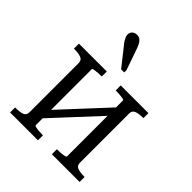

<svg xmlns="http://www.w3.org/2000/svg" viewBox="-211 -881 1004 1004"><g transform="rotate(45 291.5 -378.5)"><path d="M105 -72V-437Q105 -458 86.5 -465Q68 -472 39 -472H34V-509H240V-472H237Q225 -472 210.5 -471Q196 -470 186 -468Q176 -466 176 -462V-47Q176 -44 186 -41.5Q196 -39 210.5 -38Q225 -37 237 -37H240V0H34V-37H39Q68 -37 86.5 -43.5Q105 -50 105 -72ZM407 -47V-462Q407 -466 396.5 -468Q386 -470 371.5 -471Q357 -472 345 -472H343V-509H548V-472H544Q515 -472 496.5 -465Q478 -458 478 -437V-72Q478 -50 496.5 -43.5Q515 -37 544 -37H548V0H343V-37H345Q357 -37 371.5 -38Q386 -39 396.5 -41.5Q407 -44 407 -47ZM166 -88 136 -118 416 -420 446 -390ZM266 -707 308 -587V-570H285L206 -670Q198 -679 192.5 -688Q187 -697 183.5 -705.5Q180 -714 180 -722Q180 -738 190.5 -747.5Q201 -757 217 -757Q229 -757 237.5 -751.5Q246 -746 253 -735Q260 -724 266 -707Z"/></g></svg>

Font: Roboto Serif 28pt Condensed Light
Style: Regular
Weight: 300
Width: 3
Designer: Greg Gazdowicz
Foundry: Commercial Type
Version: Version 1.008